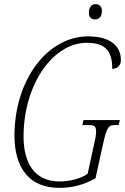

<svg xmlns="http://www.w3.org/2000/svg" viewBox="-20 -899 605 929"><path d="M440 -805C457 -805 473 -816 473 -846C473 -869 460 -879 443 -879C423 -879 410 -863 410 -838C410 -815 422 -805 440 -805ZM266 10C332 10 385 -5 442 -36L480 -208C498 -289 507 -294 539 -294H554L560 -318H384L378 -294H404C436 -294 445 -290 445 -262C445 -251 443 -233 437 -209L404 -58C372 -35 317 -21 269 -21C142 -21 94 -117 94 -238C94 -490 236 -692 400 -692C487 -692 524 -654 523 -566C547 -566 565 -581 565 -608C565 -681 508 -723 406 -723C209 -723 50 -512 50 -242C50 -87 122 10 266 10Z"/></svg>

Font: Noto Serif Condensed ExtraLight
Style: Italic
Weight: 200
Width: 3
Italic angle: -12°
Designer: Monotype Design Team
Foundry: Monotype Imaging Inc.
Version: Version 2.013